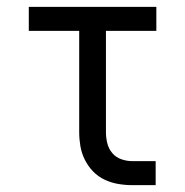

<svg xmlns="http://www.w3.org/2000/svg" viewBox="-20 -540 540 560"><path d="M366 0Q345 0 324.5 -3.5Q304 -7 285 -16Q266 -25 251.5 -40Q237 -55 227.5 -74Q218 -93 214.5 -113.5Q211 -134 211 -155V-450H64V-520H436V-450H289V-155Q289 -138 293 -122Q297 -106 307.5 -93.5Q318 -81 334 -75.5Q350 -70 366 -70H434V0Z"/></svg>

Font: Zed Mono
Style: Regular
Weight: 400
Monospace: yes
Designer: Belleve Invis
Foundry: Belleve Invis
Version: Version 1.0.0; ttfautohint (v1.8.4)